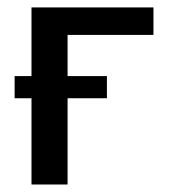

<svg xmlns="http://www.w3.org/2000/svg" viewBox="-20 -492 457 512"><path d="M19 -230V-289.1H64V-472.2H389.2V-398.9H160.2V-289.1H265.1V-230H160.2V0H64V-230Z"/></svg>

Font: CMU Bright
Style: SemiBold
Weight: 600
Version: Version 0.7.0